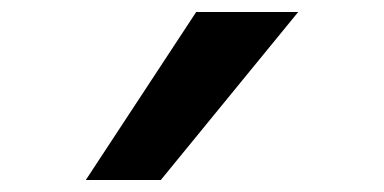

<svg xmlns="http://www.w3.org/2000/svg" viewBox="-20 -800 640 320"><path d="M477 -780H307L123 -500H248Z"/></svg>

Font: CommitMonoV143 ExtLt
Style: Regular
Weight: 200
Monospace: yes
Designer: Eigil Nikolajsen
Foundry: Eigil Nikolajsen
Version: Version 1.143